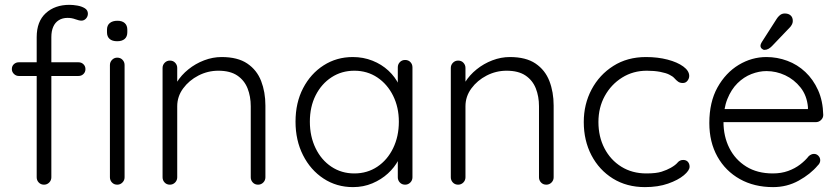

<svg xmlns="http://www.w3.org/2000/svg" viewBox="-20 -756 3435 786"><path d="M264.2 -736.2Q278.8 -736.2 296.4 -733.2Q314 -730.2 326.9 -722.4Q339.8 -714.5 339.8 -700Q339.8 -688.5 332 -680Q324.2 -671.5 313.5 -671.5Q303.8 -671.5 288.8 -677.1Q273.8 -682.8 256.8 -682.8Q235.5 -682.8 220.5 -673.2Q205.5 -663.8 197.9 -646.2Q190.2 -628.8 190.2 -604.2V-30.2Q190.2 -17.8 181.5 -8.9Q172.8 0 160.2 0Q147 0 138.6 -8.9Q130.2 -17.8 130.2 -30.2V-604Q130.2 -668.2 167.5 -702.2Q204.8 -736.2 264.2 -736.2ZM56.8 -501H301.5Q313.5 -501 321.6 -493Q329.8 -485 329.8 -473Q329.8 -461 321.6 -453Q313.5 -445 301.5 -445H56.8Q45.5 -445 37 -453.4Q28.5 -461.8 28.5 -473Q28.5 -485.8 37 -493.4Q45.5 -501 56.8 -501ZM490 -489.8V-30.2Q490 -17.8 481.2 -8.9Q472.5 0 460 0Q446.8 0 438.4 -8.9Q430 -17.8 430 -30.2V-489.8Q430 -502.2 438.8 -511.1Q447.5 -520 460 -520Q473.2 -520 481.6 -511.1Q490 -502.2 490 -489.8ZM459.8 -587.2Q439.2 -587.2 428.6 -596.8Q418 -606.2 418 -623.8V-634.5Q418 -652.2 429.4 -661.6Q440.8 -671 460.8 -671Q480 -671 490.6 -661.5Q501.2 -652 501.2 -634.5V-623.8Q501.2 -606 490.4 -596.6Q479.5 -587.2 459.8 -587.2Z M887.2 -522.5Q953 -522.5 992.2 -496Q1031.5 -469.5 1049 -424.4Q1066.5 -379.2 1066.5 -323.8V-30.2Q1066.5 -17.8 1057.8 -8.9Q1049 0 1036.5 0Q1023.2 0 1014.9 -8.9Q1006.5 -17.8 1006.5 -30.2V-320.8Q1006.5 -361.2 993.5 -394.1Q980.5 -427 951.4 -446.8Q922.2 -466.5 873.8 -466.5Q830.8 -466.5 792.4 -446.8Q754 -427 729.8 -394.1Q705.5 -361.2 705.5 -320.8V-30.2Q705.5 -17.8 696.8 -8.9Q688 0 675.5 0Q662.2 0 653.9 -8.9Q645.5 -17.8 645.5 -30.2V-477.8Q645.5 -490.2 654.2 -499.1Q663 -508 675.5 -508Q688.8 -508 697.1 -499.1Q705.5 -490.2 705.5 -477.8V-393.5L683 -358.2Q685.2 -389.5 703.8 -419.1Q722.2 -448.8 751.2 -472.1Q780.2 -495.5 815.6 -509Q851 -522.5 887.2 -522.5Z M1638.5 -510.5Q1651.8 -510.5 1660.1 -501.8Q1668.5 -493 1668.5 -480.2V-30.2Q1668.5 -17.8 1659.8 -8.9Q1651 0 1638.5 0Q1625.2 0 1616.9 -8.9Q1608.5 -17.8 1608.5 -30.2V-149L1626 -156.5Q1626 -129.2 1610.5 -99.9Q1595 -70.5 1568 -45.8Q1541 -21 1504.4 -5.5Q1467.8 10 1425.2 10Q1357.8 10 1304.4 -25.1Q1251 -60.2 1220.4 -120.9Q1189.8 -181.5 1189.8 -258Q1189.8 -335.5 1220.8 -395Q1251.8 -454.5 1304.9 -488.5Q1358 -522.5 1424.2 -522.5Q1467.2 -522.5 1504.8 -507.6Q1542.2 -492.8 1570.2 -466.8Q1598.2 -440.8 1613.9 -407.5Q1629.5 -374.2 1629.5 -337.8L1608.5 -353.2V-480.2Q1608.5 -492.8 1616.9 -501.6Q1625.2 -510.5 1638.5 -510.5ZM1430.5 -46Q1483.5 -46 1524.8 -73.6Q1566 -101.2 1589.4 -149.4Q1612.8 -197.5 1612.8 -258Q1612.8 -316.5 1589.4 -363.9Q1566 -411.2 1524.8 -438.9Q1483.5 -466.5 1430.5 -466.5Q1378.5 -466.5 1337.2 -439.6Q1296 -412.8 1272.2 -365.8Q1248.5 -318.8 1248.5 -258Q1248.5 -197.5 1271.9 -149.4Q1295.2 -101.2 1336.5 -73.6Q1377.8 -46 1430.5 -46Z M2067.2 -522.5Q2133 -522.5 2172.2 -496Q2211.5 -469.5 2229 -424.4Q2246.5 -379.2 2246.5 -323.8V-30.2Q2246.5 -17.8 2237.8 -8.9Q2229 0 2216.5 0Q2203.2 0 2194.9 -8.9Q2186.5 -17.8 2186.5 -30.2V-320.8Q2186.5 -361.2 2173.5 -394.1Q2160.5 -427 2131.4 -446.8Q2102.2 -466.5 2053.8 -466.5Q2010.8 -466.5 1972.4 -446.8Q1934 -427 1909.8 -394.1Q1885.5 -361.2 1885.5 -320.8V-30.2Q1885.5 -17.8 1876.8 -8.9Q1868 0 1855.5 0Q1842.2 0 1833.9 -8.9Q1825.5 -17.8 1825.5 -30.2V-477.8Q1825.5 -490.2 1834.2 -499.1Q1843 -508 1855.5 -508Q1868.8 -508 1877.1 -499.1Q1885.5 -490.2 1885.5 -477.8V-393.5L1863 -358.2Q1865.2 -389.5 1883.8 -419.1Q1902.2 -448.8 1931.2 -472.1Q1960.2 -495.5 1995.6 -509Q2031 -522.5 2067.2 -522.5Z M2624.5 -522.5Q2672.5 -522.5 2712.8 -512Q2753 -501.5 2777.2 -483.8Q2801.5 -466 2801.5 -445Q2801.5 -434.8 2794.4 -425.5Q2787.2 -416.2 2775.5 -416.2Q2763.2 -416.2 2755.8 -421.9Q2748.2 -427.5 2741 -435.6Q2733.8 -443.8 2719.8 -450.5Q2706.8 -457.2 2682.5 -461.9Q2658.2 -466.5 2628 -466.5Q2571.8 -466.5 2526.9 -438.5Q2482 -410.5 2455.9 -363.2Q2429.8 -316 2429.8 -256.5Q2429.8 -196.5 2454.5 -148.9Q2479.2 -101.2 2523.5 -73.6Q2567.8 -46 2626.2 -46Q2666.2 -46 2688.4 -53.1Q2710.5 -60.2 2726.2 -69.2Q2745.5 -80.2 2754.2 -90.8Q2763 -101.2 2776.8 -101.2Q2789.2 -101.2 2796.1 -93.4Q2803 -85.5 2803 -73.5Q2803 -58.2 2779.5 -38.5Q2756 -18.8 2715 -4.4Q2674 10 2620.2 10Q2545.8 10 2489.2 -25Q2432.8 -60 2401.2 -120.4Q2369.8 -180.8 2369.8 -256.5Q2369.8 -329.5 2401.8 -389.8Q2433.8 -450 2491 -486.2Q2548.2 -522.5 2624.5 -522.5Z M3145 10Q3067.5 10 3008.8 -22.9Q2950 -55.8 2916.9 -114.9Q2883.8 -174 2883.8 -252.5Q2883.8 -338 2917.2 -398.1Q2950.8 -458.2 3004.1 -490.4Q3057.5 -522.5 3117.5 -522.5Q3161.8 -522.5 3203.1 -507.1Q3244.5 -491.8 3276.9 -461.2Q3309.2 -430.8 3329 -386.9Q3348.8 -343 3350.2 -285.2Q3350 -273.2 3341 -264.6Q3332 -256 3320 -256H2918.5L2906.5 -309.5H3300.5L3287.5 -297.8V-318Q3283.2 -365 3257.2 -397.8Q3231.2 -430.5 3194.4 -447.8Q3157.5 -465 3117.5 -465Q3087.5 -465 3056.2 -452.9Q3025 -440.8 2999.2 -415.4Q2973.5 -390 2957.6 -350.5Q2941.8 -311 2941.8 -256.8Q2941.8 -197.5 2965.8 -149.9Q2989.8 -102.2 3035 -74.1Q3080.2 -46 3143.5 -46Q3178.2 -46 3206.2 -56.1Q3234.2 -66.2 3255.6 -82.6Q3277 -99 3291 -117Q3301.5 -126 3312.2 -126Q3323 -126 3330.4 -118.1Q3337.8 -110.2 3337.8 -100Q3337.8 -88 3327.8 -78.8Q3298 -43.2 3249.9 -16.6Q3201.8 10 3145 10ZM3109.5 -551.8Q3103.8 -551.8 3098.4 -556.9Q3093 -562 3093.2 -569Q3093.2 -575 3098.5 -583.5L3159.5 -678.8Q3164 -686.5 3172.4 -693.6Q3180.8 -700.8 3192.8 -700.8Q3208 -700.8 3216.9 -692.6Q3225.8 -684.5 3225.5 -669.5Q3225.2 -662.5 3222.6 -657.1Q3220 -651.8 3215.5 -646L3140.2 -567.2Q3134 -560.8 3126.1 -556.2Q3118.2 -551.8 3109.5 -551.8Z"/></svg>

Font: Quicksand Variable Light
Style: Regular
Weight: 300
Designer: Andrew Paglinawan
Foundry: Andrew Paglinawan
Version: Version 3.004